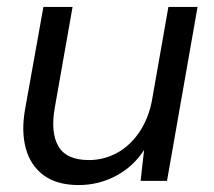

<svg xmlns="http://www.w3.org/2000/svg" viewBox="-20 -521 615 553"><path d="M207 12Q144 12 106 -16Q68 -44 54.5 -93Q41 -142 52 -205L105 -501H189L138 -212Q125 -140 148 -100Q171 -60 236 -60Q278 -60 315 -79.5Q352 -99 379 -137Q406 -175 417 -228L465 -501H549L461 0H385L395 -89Q364 -41 314 -14.5Q264 12 207 12Z"/></svg>

Font: DM Sans 17pt
Style: Italic
Weight: 400
Italic angle: -10°
Version: Version 4.004;gftools[0.9.30]